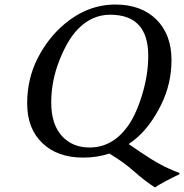

<svg xmlns="http://www.w3.org/2000/svg" viewBox="-20 -678 804 838"><path d="M460.4 -613.8Q380.9 -613.8 318.8 -549.8Q274.9 -504.4 239.3 -414.6Q203.6 -324.7 203.6 -230.5Q203.6 -136.2 249.5 -85.2Q295.4 -34.2 371.1 -34.2Q468.3 -34.2 534.7 -123Q572.3 -173.3 599.6 -262Q627 -350.6 627 -434.6Q627 -613.8 460.4 -613.8ZM541.5 -49.3Q545.4 -46.9 592.5 -14.6Q639.6 17.6 678.7 38.8Q717.8 60.1 763.7 77.1L762.2 83Q688.5 118.2 656.2 140.1Q612.8 112.3 565.4 70.3Q518.1 28.3 457 -7.8Q402.3 10.3 341.8 9.8Q231 9.8 164.8 -53.5Q98.6 -116.7 98.6 -226.6Q98.6 -334 144.3 -423.6Q189.9 -513.2 262.2 -573.7Q362.3 -657.7 482.9 -658.2Q596.7 -658.2 662.6 -592.8Q728.5 -527.3 728.5 -416Q728.5 -313.5 684.3 -222.9Q640.1 -132.3 579.1 -78.1Q561 -62 541.5 -49.3Z"/></svg>

Font: Linux Biolinum
Style: Italic
Weight: 400
Italic angle: -12°
Designer: Philipp H. Poll
Foundry: Philipp H. Poll
Version: Version 1.1.3 ; ttfautohint (v0.9)